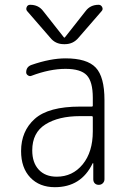

<svg xmlns="http://www.w3.org/2000/svg" viewBox="-20 -775 540 805"><path d="M393.6 -754.9Q403.3 -754.9 408.2 -745.6Q413.1 -736.3 406.2 -728.5L309.6 -617.2Q287.1 -589.8 252 -589.8H248Q211.9 -589.8 190.4 -617.2L93.8 -728.5Q87.9 -735.4 91.8 -745.1Q95.7 -754.9 106.4 -754.9Q141.6 -754.9 161.1 -728.5L248 -618.2Q249 -617.2 250 -617.2L252 -618.2L338.9 -728.5Q358.4 -754.9 393.6 -754.9ZM315.4 -288.1Q225.6 -288.1 170.4 -253.4Q115.2 -218.8 115.2 -144.5Q115.2 -92.8 142.6 -63.5Q169.9 -34.2 217.8 -34.2Q284.2 -34.2 326.7 -85.9Q369.1 -137.7 369.1 -224.6V-283.2Q369.1 -288.1 364.3 -288.1ZM210 9.8Q145.5 9.8 106.9 -30.8Q68.4 -71.3 68.4 -141.6Q68.4 -225.6 126 -276.9Q183.6 -328.1 315.4 -328.1H364.3Q369.1 -328.1 369.1 -332V-365.2Q369.1 -432.6 343.8 -459.5Q318.4 -486.3 254.9 -486.3Q188.5 -486.3 111.3 -457Q104.5 -454.1 97.2 -459Q89.8 -463.9 89.8 -471.7Q89.8 -495.1 112.3 -502.9Q191.4 -530.3 254.9 -530.3Q344.7 -530.3 381.3 -491.7Q418 -453.1 418 -355.5V-23.4Q418 -13.7 411.1 -6.8Q404.3 0 394 0Q383.8 0 377.4 -6.3Q371.1 -12.7 371.1 -23.4V-89.8Q371.1 -90.8 369.1 -90.8Q368.2 -90.8 368.2 -89.8Q320.3 9.8 210 9.8Z"/></svg>

Font: Rounded-L Mgen+ 1m light
Style: Regular
Weight: 200
Designer: [Source Han Sans]
Ryoko NISHIZUKA  (kana & ideographs); Paul D. Hunt (Latin, Greek & Cyrillic); Wenlong ZHANG  (bopomofo
Version: Version 1.059.20150602